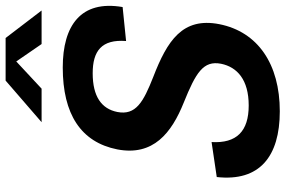

<svg xmlns="http://www.w3.org/2000/svg" viewBox="-182 -798 992 667"><g transform="rotate(-90 313.5 -464.0)"><path d="M505 -521.5 623 -533.5C648 -679 558.5 -741.5 413 -741.5C251 -741.5 153.5 -678.5 128.5 -552C104.5 -427 185.5 -363.5 291.5 -321C395.5 -279 438 -253 426 -191.5C414.5 -135.5 370.5 -95.5 281 -95.5C191.5 -95.5 149 -137.5 154 -224.5L32.5 -206.5C16 -58 103.5 12.5 261 12.5C424.5 12.5 537 -63.5 563.5 -197.5C588.5 -325.5 506 -378.5 380.5 -427C293 -461.5 246 -487.5 258.5 -552C269.5 -607 312.5 -637.5 393 -637.5C470.5 -637.5 511.5 -606.5 505 -521.5ZM223 -815H339.5L434 -903L494.5 -815H611L515.5 -940H367.5Z"/></g></svg>

Font: Monaspace Neon SemiBold
Style: Italic
Weight: 600
Italic angle: -11°
Designer: Riley Cran & the Lettermatic Team
Foundry: Lettermatic
Version: Version 1.200 (Monaspace Neon)